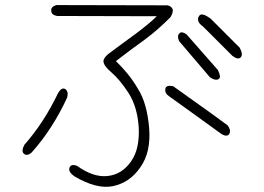

<svg xmlns="http://www.w3.org/2000/svg" viewBox="-20 -700 1040 757"><path d="M640 -679Q655 -676 660 -665Q665 -654 652 -632Q628 -608 603 -586Q578 -564 551 -544Q524 -525 495.5 -503.5Q467 -482 437 -459Q460 -437 481.5 -411Q503 -385 522 -353Q542 -322 553 -282.5Q564 -243 568 -196Q576 -100 533 -40Q492 20 425 34Q361 47 273 -5Q248 -23 254 -39Q260 -55 284 -46Q348 0 404 -6Q461 -12 497 -64Q515 -90 522 -123.5Q529 -157 527 -197Q522 -278 487 -333Q469 -361 452 -381Q435 -401 420 -414Q390 -439 388 -457Q386 -474 423 -499Q440 -512 464 -529.5Q488 -547 518 -569Q576 -613 598 -636L205 -637Q183 -641 182 -657Q180 -674 203 -680ZM925 -512Q939 -486 930 -475Q920 -462 896 -480L780 -596Q764 -607 761.5 -618Q759 -629 764.5 -636.5Q770 -644 777 -643Q786 -642 794.5 -637Q803 -632 810 -627ZM839 -424Q853 -396 843 -389Q831 -380 808 -395L686 -538Q677 -560 688 -569Q697 -578 716 -564ZM663 -360Q714 -323 768 -285Q822 -247 877 -206Q891 -189 885 -174Q878 -158 854 -171Q801 -210 749 -247Q697 -284 646 -321Q629 -332 632 -350Q635 -366 663 -360ZM245 -316Q217 -255 182 -200.5Q147 -146 105 -99Q87 -83 74 -94Q63 -104 76 -129Q153 -216 209 -333Q223 -357 237 -349Q251 -340 245 -316Z"/></svg>

Font: Yomogi
Style: Regular
Weight: 400
Designer: satsuyako
Foundry: satsuyako
Version: Version 3.100